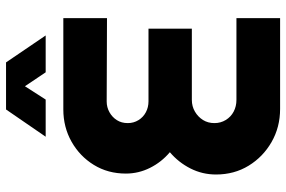

<svg xmlns="http://www.w3.org/2000/svg" viewBox="-172 -752 925 620"><g transform="rotate(-90 290.0 -442.5)"><path d="M248 0Q189 0 141 -27.5Q93 -55 64.5 -101.5Q36 -148 36 -207Q36 -251 55.5 -289.5Q75 -328 108 -356Q76 -383 57.5 -420Q39 -457 39 -498Q39 -556 67 -601.5Q95 -647 142 -673.5Q189 -700 246 -700H541V-559L272 -560Q253 -560 237 -551Q221 -542 211.5 -527Q202 -512 202 -492Q202 -473 211.5 -457.5Q221 -442 237 -433.5Q253 -425 272 -425H507V-285H277Q256 -285 239 -275Q222 -265 212 -249Q202 -233 202 -212Q202 -192 212 -175.5Q222 -159 239 -150Q256 -141 277 -141H541V0ZM158 -757 246 -885H398L485 -757H366L321 -824L278 -757Z"/></g></svg>

Font: MuseoModerno SemiBold
Style: Bold
Weight: 700
Version: Version 1.001